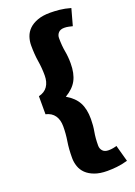

<svg xmlns="http://www.w3.org/2000/svg" viewBox="-174 -790 750 1070"><g transform="rotate(-20 201.0 -255.0)"><path d="M269 -724Q295 -724 325 -721Q355 -718 390 -708L363 -610Q355 -612 341.5 -615Q328 -618 315 -618Q291 -618 279.5 -605Q268 -592 268 -574Q268 -529 274.5 -494Q281 -459 281 -420Q281 -360 260.5 -321Q240 -282 192 -254Q240 -226 260.5 -187.5Q281 -149 281 -90Q281 -51 274.5 -16Q268 19 268 64Q268 82 279.5 95Q291 108 315 108Q328 108 341.5 105.5Q355 103 363 100L390 198Q355 208 325 211Q295 214 269 214Q225 214 194 202.5Q163 191 144 172.5Q125 154 116.5 129.5Q108 105 108 79Q108 25 115 -17.5Q122 -60 122 -104Q122 -143 104.5 -168Q87 -193 52 -201V-308Q87 -316 104.5 -341.5Q122 -367 122 -406Q122 -450 115 -492.5Q108 -535 108 -589Q108 -615 116.5 -639.5Q125 -664 144 -682.5Q163 -701 194 -712.5Q225 -724 269 -724Z"/></g></svg>

Font: Amaranth
Style: Bold
Weight: 700
Designer: Gesine Todt
Foundry: Gesine Todt
Version: Version 1.001